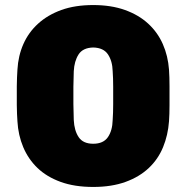

<svg xmlns="http://www.w3.org/2000/svg" viewBox="-20 -730 739 760"><path d="M349 10Q275 10 220 -10Q165 -30 128.5 -65Q92 -100 72 -147.5Q52 -195 49 -250Q47 -277 46.5 -314Q46 -351 46.5 -388.5Q47 -426 49 -454Q52 -509 72.5 -555.5Q93 -602 131 -636.5Q169 -671 223 -690.5Q277 -710 349 -710Q420 -710 474.5 -690.5Q529 -671 566.5 -636.5Q604 -602 624.5 -555.5Q645 -509 649 -454Q651 -426 651 -388.5Q651 -351 651 -314Q651 -277 649 -250Q645 -195 625.5 -147.5Q606 -100 569 -65Q532 -30 477 -10Q422 10 349 10ZM349 -161Q389 -161 407 -187Q425 -213 426 -255Q428 -284 428 -318Q428 -352 428 -386.5Q428 -421 426 -448Q425 -488 407.5 -514.5Q390 -541 349 -542Q308 -541 291 -514.5Q274 -488 272 -448Q271 -421 270.5 -386.5Q270 -352 270.5 -318Q271 -284 272 -255Q274 -213 291.5 -187Q309 -161 349 -161Z"/></svg>

Font: Rubik ExtraBold
Style: Regular
Weight: 800
Designer: Hubert and Fischer
Foundry: Hubert and Fischer
Version: Version 2.300;gftools[0.9.30]